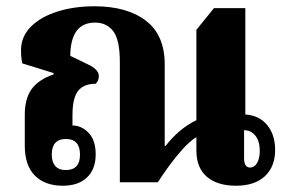

<svg xmlns="http://www.w3.org/2000/svg" viewBox="-20 -581 914 612"><path d="M180 11Q123 11 91 -21.5Q59 -54 59 -116V-216Q59 -266 80.5 -296.5Q102 -327 151 -344V-348L51 -379Q48 -394 47.5 -404Q47 -414 47 -421Q47 -464 78 -495.5Q109 -527 162.5 -544Q216 -561 281 -561Q385 -561 445 -515Q505 -469 505 -376V-116H508Q527 -141 552 -162.5Q577 -184 606 -198V-486L662 -555H762V-216Q807 -213 832 -182Q857 -151 857 -103Q857 -50 824.5 -19.5Q792 11 732 11Q673 11 639.5 -17.5Q606 -46 606 -101V-144Q584 -130 562 -105.5Q540 -81 519.5 -53Q499 -25 483 0H362V-383Q362 -454 341 -481.5Q320 -509 283 -509Q205 -509 204 -403L262 -375Q295 -359 295 -339Q295 -323 285 -314Q247 -314 229 -291.5Q211 -269 211 -213V-181Q240 -181 262.5 -157.5Q285 -134 285 -89Q285 -42 257.5 -15.5Q230 11 180 11ZM777 -47Q791 -47 799.5 -61.5Q808 -76 808 -100Q808 -131 794 -148.5Q780 -166 758 -166V-77Q758 -47 777 -47ZM190 -39Q235 -39 235 -88Q235 -138 190 -138Q145 -138 145 -88Q145 -65 156 -52Q167 -39 190 -39Z"/></svg>

Font: Noto Serif Thai SemiCondensed ExtraBold
Style: Regular
Weight: 800
Width: 4
Designer: Monotype Design Team
Foundry: Monotype Imaging Inc.
Version: Version 2.002; ttfautohint (v1.8.4.7-5d5b)